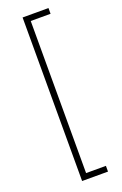

<svg xmlns="http://www.w3.org/2000/svg" viewBox="-186 -884 701 1101"><g transform="rotate(-20 164.0 -333.0)"><path d="M111 -832V166H269V131H148V-797H269V-832Z"/></g></svg>

Font: Noto Sans Devanagari UI ExtraLight
Style: Regular
Weight: 200
Designer: Jelle Bosma - Monotype Design Team
Foundry: Monotype Imaging Inc.
Version: Version 2.003